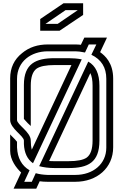

<svg xmlns="http://www.w3.org/2000/svg" viewBox="-20 -1103 748 1165"><path d="M41.7 -287.5V-187.5C41.7 -133.4 78 -84.4 108.3 -56.3L62.5 41.7H200L220.8 -3.1C235.4 -1 251 0 267.7 0H437.5C567.9 0 666.7 -83.8 666.7 -209.4V-626C666.7 -722.3 616.4 -765.8 587.5 -786.5L629.2 -875H491.7L470.8 -831.3C460.4 -832.3 449 -833.3 437.5 -833.3H270.8C209.4 -833.3 157.3 -816.7 114.6 -781.2C65.6 -742.7 41.7 -690.6 41.7 -628.1V-375C41.7 -323.2 125 -278.3 125 -250V-229.2C127.1 -176 145.8 -136.5 180.2 -112.5L476 -742.7C450 -747.9 422.9 -750 395.8 -750H312.5C197.6 -750 125 -717.5 125 -587.5V-381.2C129.2 -377.1 136.5 -368.8 147.9 -356.2C157.3 -347.9 163.5 -341.7 166.7 -338.5V-583.3C166.7 -634.4 178.1 -668.8 202.1 -686.5C222.9 -701 259.4 -708.3 312.5 -708.3H413.5L172.9 -194.8C168.8 -210.4 166.7 -229.2 166.7 -250C166.7 -302.4 83.3 -345.9 83.3 -375V-624C83.3 -730.3 168.2 -791.7 270.8 -791.7H437.5C451 -791.7 470.8 -789.6 495.8 -784.4L518.8 -833.3H564.6L534.4 -770.8C594.8 -741.7 625 -693.8 625 -625V-207.3C625 -107.9 544.8 -41.7 437.5 -41.7H267.7C241.7 -42.7 218.8 -45.8 196.9 -52.1L172.9 0H127.1L159.4 -69.8C111.5 -97.9 86.5 -143.8 83.3 -208.3V-242.7C83.3 -243.8 83.3 -243.8 82.3 -243.8C68 -262.8 48.8 -278 41.7 -287.5ZM583.3 -250V-583.3C583.3 -655.2 560.4 -704.2 515.6 -729.2L217.7 -94.8C244.8 -87.5 277.1 -83.3 312.5 -83.3H395.8C513.5 -83.3 583.3 -116.7 583.3 -250ZM528.1 -659.4C537.5 -640.6 541.7 -614.6 541.7 -583.3V-250C541.7 -199 530.2 -164.6 506.3 -146.9C485.4 -132.3 449 -125 395.8 -125H312.5C300 -125 288.5 -125 278.1 -126ZM484.4 -1012.5V-1083.3H365.6L224 -987.5V-916.7H341.7ZM378.1 -1041.7H452.1L330.2 -958.3H256.2Z"/></svg>

Font: Sportrop
Style: Regular
Weight: 500
Version: Version 0.9